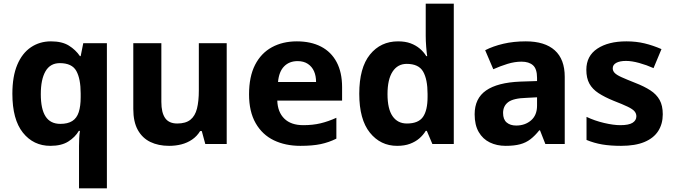

<svg xmlns="http://www.w3.org/2000/svg" viewBox="-20 -780 3652 1040"><path d="M408 11Q408 -8 409 -30Q410 -52 413 -71H407Q387 -37 350 -13.5Q313 10 253 10Q161 10 104 -61.5Q47 -133 47 -272Q47 -366 73.5 -429Q100 -492 147.5 -524Q195 -556 256 -556Q316 -556 353 -533Q390 -510 413 -476H417L431 -546H559V240H408ZM307 -109Q347 -109 371.5 -124.5Q396 -140 406.5 -172.5Q417 -205 417 -253V-274Q417 -353 393.5 -395.5Q370 -438 304 -438Q252 -438 226.5 -394Q201 -350 201 -270Q201 -189 227 -149Q253 -109 307 -109Z M1208 -546V0H1092L1073 -70H1064Q1047 -42 1020.5 -24Q994 -6 962.5 2Q931 10 896 10Q838 10 794.5 -11Q751 -32 726.5 -76Q702 -120 702 -190V-546H854V-228Q854 -170 874.5 -140.5Q895 -111 940 -111Q986 -111 1011.5 -131.5Q1037 -152 1047 -192Q1057 -232 1057 -290V-546Z M1588 -556Q1664 -556 1719 -527.5Q1774 -499 1803.5 -443.5Q1833 -388 1833 -308V-235H1482Q1484 -173 1520 -137.5Q1556 -102 1623 -102Q1674 -102 1716 -112Q1758 -122 1802 -142V-29Q1762 -9 1717.5 0.5Q1673 10 1607 10Q1526 10 1463.5 -20Q1401 -50 1365 -112.5Q1329 -175 1329 -269Q1329 -365 1361.5 -428.5Q1394 -492 1452.5 -524Q1511 -556 1588 -556ZM1592 -449Q1547 -449 1519 -420.5Q1491 -392 1486 -336H1692Q1692 -369 1681 -394Q1670 -419 1647.5 -434Q1625 -449 1592 -449Z M2131 10Q2041 10 1983.5 -61.5Q1926 -133 1926 -272Q1926 -413 1984 -484.5Q2042 -556 2136 -556Q2175 -556 2203.5 -545.5Q2232 -535 2253.5 -517Q2275 -499 2289 -476H2294Q2291 -494 2288.5 -526.5Q2286 -559 2286 -586V-760H2438V0H2322L2292 -71H2286Q2272 -48 2251 -30Q2230 -12 2200.5 -1Q2171 10 2131 10ZM2184 -111Q2246 -111 2271 -146.5Q2296 -182 2296 -255V-271Q2296 -350 2272 -392Q2248 -434 2183 -434Q2134 -434 2106.5 -392Q2079 -350 2079 -270Q2079 -190 2106.5 -150.5Q2134 -111 2184 -111Z M2828 -556Q2931 -556 2985 -507.5Q3039 -459 3039 -364V0H2934L2905 -74H2901Q2878 -45 2853.5 -26Q2829 -7 2797 1.5Q2765 10 2719 10Q2671 10 2633 -8.5Q2595 -27 2573 -65Q2551 -103 2551 -161Q2551 -247 2613 -290Q2675 -333 2798 -338L2889 -341V-358Q2889 -407 2867 -426.5Q2845 -446 2805 -446Q2768 -446 2729 -434Q2690 -422 2652 -405L2608 -508Q2651 -530 2706.5 -543Q2762 -556 2828 -556ZM2832 -250Q2761 -248 2733 -227Q2705 -206 2705 -168Q2705 -133 2724.5 -116.5Q2744 -100 2776 -100Q2824 -100 2856.5 -128Q2889 -156 2889 -208V-253Z M3570 -161Q3570 -109 3545.5 -70.5Q3521 -32 3471 -11Q3421 10 3344 10Q3286 10 3242 2.5Q3198 -5 3157 -22V-147Q3201 -126 3252 -114Q3303 -102 3340 -102Q3386 -102 3406.5 -115Q3427 -128 3427 -150Q3427 -165 3417 -177Q3407 -189 3380 -202Q3353 -215 3304 -234Q3255 -254 3222 -275.5Q3189 -297 3172.5 -327Q3156 -357 3156 -402Q3156 -477 3215.5 -516.5Q3275 -556 3373 -556Q3426 -556 3471.5 -545Q3517 -534 3563 -514L3520 -411Q3482 -428 3442 -439Q3402 -450 3371 -450Q3337 -450 3318 -439.5Q3299 -429 3299 -410Q3299 -396 3309.5 -385Q3320 -374 3346.5 -362Q3373 -350 3421 -331Q3470 -312 3503 -290.5Q3536 -269 3553 -238.5Q3570 -208 3570 -161Z"/></svg>

Font: Noto Sans Khmer
Style: Bold
Weight: 700
Version: Version 2.003